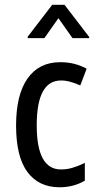

<svg xmlns="http://www.w3.org/2000/svg" viewBox="-20 -770 416 799"><path d="M331.1 -17.1Q285.6 9.3 227.5 9.3Q141.1 9.3 93.8 -54.7Q46.9 -118.2 46.9 -247.6Q46.9 -375 94.2 -442.9Q142.1 -511.2 230.5 -511.2Q262.7 -511.2 289.6 -504.2Q316.4 -497.1 337.4 -485.8L340.3 -484.4L339.4 -481L315.4 -418L314 -414.6L310.5 -416Q292 -424.3 272 -429.7Q252.4 -435.1 233.9 -435.1Q132.8 -435.1 132.8 -248.5Q132.8 -64.9 233.4 -64.9Q258.8 -64.9 281.7 -71.8Q305.2 -78.6 327.1 -89.4L333 -92.3V-86.4V-20.5V-18.1ZM351.1 -616.2V-611.3H281.7L223.1 -694.3L164.6 -611.3H95.2V-617.2L197.3 -750H248.5Z"/></svg>

Font: MAUL Condensed
Style: Condensed Regular
Weight: 400
Designer: MAUL
Version: Version 1.0; 2020; ttfautohint (v1.8.3)